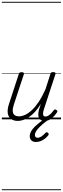

<svg xmlns="http://www.w3.org/2000/svg" viewBox="-20 -1303 686 2096"><path d="M175 17Q131 17 101.5 -3.5Q72 -24 65 -65.5Q58 -107 79 -171L185 -494Q189 -506 195.5 -510.5Q202 -515 216 -515Q232 -515 238 -509Q244 -503 240 -491L132 -164Q118 -122 119 -92.5Q120 -63 137.5 -48Q155 -33 188 -33Q218 -33 253.5 -49Q289 -65 327 -100Q365 -135 402.5 -191Q440 -247 476 -327L530 -495Q534 -508 540 -512Q546 -516 560 -516Q576 -516 582.5 -510.5Q589 -505 585 -493L459 -109Q451 -83 450 -65.5Q449 -48 455.5 -39.5Q462 -31 476 -31Q493 -31 509.5 -41.5Q526 -52 540.5 -67.5Q555 -83 566 -98Q571 -106 578 -108Q585 -110 595 -103Q605 -97 606 -90Q607 -83 602 -76Q590 -57 570.5 -35.5Q551 -14 525 1.5Q499 17 468 17Q444 17 428.5 8.5Q413 0 405.5 -15.5Q398 -31 398 -53Q398 -75 405 -103L426 -169Q395 -117 361.5 -81.5Q328 -46 295 -24Q262 -2 231.5 7.5Q201 17 175 17ZM371 247Q341 247 323 230Q305 213 305 185Q305 158 319 132Q333 106 358.5 81Q384 56 416.5 31Q449 6 486 -20L530 -18V-13Q498 10 468 34Q438 58 414 81.5Q390 105 375.5 127.5Q361 150 361 170Q361 183 368 192Q375 201 390 201Q411 201 432 187Q453 173 477 147Q482 142 489.5 141Q497 140 505 148Q511 154 511.5 160.5Q512 167 507 174Q491 195 468.5 212Q446 229 421.5 238Q397 247 371 247ZM0 763H646V773H0ZM0 -20H646V0H0ZM0 -505H646V-500H0ZM0 -1283H646V-1273H0Z"/></svg>

Font: Playwrite NL Guides
Style: Regular
Weight: 400
Designer: Veronika Burian, José Scaglione
Foundry: TypeTogether
Version: Version 1.003